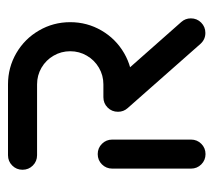

<svg xmlns="http://www.w3.org/2000/svg" viewBox="-48 -512 559 504"><g transform="rotate(-90 232.0 -259.5)"><path d="M80 0Q64.1 0 53 -11.1Q41.9 -22.2 41.9 -38.1V-244.8Q41.9 -260.7 53 -271.9Q64.1 -283 80 -283Q95.9 -283 107 -271.9Q118.1 -260.7 118.1 -244.8V-38.1Q118.1 -22.2 107 -11.1Q95.9 0 80 0ZM436.3 -38.5Q436.3 -22.6 425.2 -11.5Q414.1 -0.4 398.1 -0.4Q381.1 -0.4 369.6 -13L200.7 -204.4Q191.1 -215.2 191.1 -229.6Q191.1 -245.6 202.2 -256.7Q213.3 -267.8 229.3 -267.8Q246.7 -267.8 257.8 -254.8L426.7 -63.7Q436.3 -53 436.3 -38.5ZM191.1 -230Q191.1 -245.9 202.2 -257Q213.3 -268.1 229.3 -268.1H263Q286.7 -268.1 306.7 -279.8Q326.7 -291.5 338.3 -311.5Q350 -331.5 350 -355.2Q350 -378.9 338.3 -398.9Q326.7 -418.9 306.7 -430.6Q286.7 -442.2 263 -442.2H77Q61.1 -442.2 50 -453.3Q38.9 -464.4 38.9 -480.4Q38.9 -496.3 50 -507.4Q61.1 -518.5 77 -518.5H263Q307.4 -518.5 345 -496.7Q382.6 -474.8 404.4 -437.2Q426.3 -399.6 426.3 -355.2Q426.3 -310.7 404.4 -273.1Q382.6 -235.6 345 -213.7Q307.4 -191.9 263 -191.9H229.3Q213.3 -191.9 202.2 -203Q191.1 -214.1 191.1 -230Z"/></g></svg>

Font: 26F Galaxy Sans
Style: Bold
Weight: 700
Designer: C₂₉H₂₅N₃O₅
Version: Version 1.100